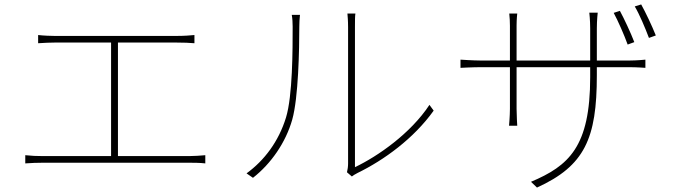

<svg xmlns="http://www.w3.org/2000/svg" viewBox="-20 -797 3040 866"><path d="M94 -97V-60C122 -62 147 -63 172 -63H834C850 -63 881 -63 906 -60V-97C881 -95 859 -93 834 -93H512V-605H779C807 -605 836 -604 857 -602V-639C837 -637 810 -635 779 -635H225C211 -635 178 -636 152 -639V-602C176 -604 213 -605 225 -605H481V-93H172C147 -93 121 -94 94 -97Z M1545 -20 1567 -1C1572 -5 1581 -11 1593 -17C1712 -75 1846 -172 1936 -298L1917 -324C1832 -195 1684 -92 1581 -43C1581 -43 1581 -629 1581 -674C1581 -705 1581 -723 1583 -736H1547C1548 -723 1550 -705 1550 -674C1550 -629 1550 -98 1550 -59C1550 -46 1548 -32 1545 -20ZM1092 -15 1121 5C1203 -59 1269 -155 1298 -257C1326 -356 1330 -574 1330 -677C1330 -695 1331 -711 1333 -730H1296C1299 -713 1300 -695 1300 -677C1300 -574 1300 -365 1270 -267C1237 -159 1172 -73 1092 -15Z M2776 -748 2748 -739C2767 -704 2796 -638 2811 -596L2841 -607C2825 -649 2794 -715 2776 -748ZM2872 -777 2843 -768C2864 -733 2890 -671 2907 -626L2938 -637C2921 -680 2891 -743 2872 -777ZM2057 -528V-491C2057 -491 2112 -494 2149 -494H2280V-306C2280 -275 2276 -230 2276 -230H2313C2313 -230 2310 -277 2310 -306V-494H2642V-449C2642 -134 2545 -49 2375 23L2402 49C2617 -49 2672 -172 2672 -457V-494H2818C2854 -494 2891 -491 2891 -491V-528C2891 -528 2854 -524 2818 -524H2672V-669C2672 -707 2676 -740 2676 -740H2638C2638 -740 2642 -707 2642 -669V-524H2310V-682C2310 -711 2313 -736 2313 -736H2277C2279 -721 2280 -695 2280 -681V-524H2149C2114 -524 2057 -528 2057 -528Z"/></svg>

Font: Harano Aji Gothic TW ExtraLight
Style: Regular
Weight: 250
Foundry: Masamichi Hosoda
Version: HaranoAjiGothicTW-ExtraLight version 20230610;ttx 4.39.4